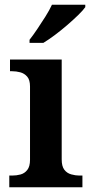

<svg xmlns="http://www.w3.org/2000/svg" viewBox="-20 -786 381 806"><path d="M19 0V-49H31Q49 -49 66 -53.5Q83 -58 94.5 -72.5Q106 -87 106 -115V-423Q106 -451 94 -464.5Q82 -478 65 -482.5Q48 -487 31 -487H22V-536H239V-117Q239 -88 250 -73.5Q261 -59 279 -54Q297 -49 313 -49H326V0ZM104 -619Q119 -638 136.5 -664Q154 -690 171 -717Q188 -744 198 -766H338V-756Q329 -743 308.5 -723Q288 -703 262.5 -681Q237 -659 211 -639.5Q185 -620 162 -606H104Z"/></svg>

Font: Noto Naskh Arabic SemiBold
Style: Regular
Weight: 600
Designer: Monotype Design Team, David Williams, Mohamad Dakak and Nizar Qandah
Foundry: Monotype Imaging Inc.
Version: Version 2.016